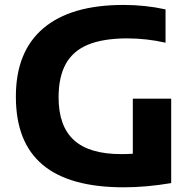

<svg xmlns="http://www.w3.org/2000/svg" viewBox="-20 -770 802 798"><path d="M691.5 -360V-9Q587.5 8.5 494.5 8.5Q269 8.5 157.5 -85Q46 -178.5 46 -367.5Q45.5 -555 159.8 -652.2Q274 -749.5 493.5 -749.5Q583.5 -749.5 668 -731V-592.5Q590 -610.5 506.5 -610.5Q408.5 -610 346.2 -584.5Q284 -559 253.8 -505Q223.5 -451 223.5 -365Q223.5 -246 287.2 -187.8Q351 -129.5 483.5 -129.5Q508 -129.5 532 -131V-360Z"/></svg>

Font: Encode Sans Semi Expanded
Style: Bold
Weight: 700
Width: 6
Designer: Multiple Designers
Foundry: Impallari Type
Version: Version 2.000